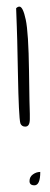

<svg xmlns="http://www.w3.org/2000/svg" viewBox="-20 -554 150 575"><path d="M83 1Q68.4 1 68.4 -11.7Q68.4 -24.4 78.6 -31.7Q88.9 -39.1 100.6 -39.1Q100.6 1 83 1ZM30.3 -474.6 28.3 -529.3Q33.2 -534.2 38.1 -534.2Q48.8 -534.2 57.1 -495.1Q65.4 -456.1 66.9 -341.8Q68.4 -227.5 69.3 -212.9V-197.3Q69.3 -174.8 55.7 -174.8Q44.9 -174.8 41 -184.6Q36.1 -203.1 33.7 -333Q31.2 -462.9 30.3 -474.6Z"/></svg>

Font: Dawning of a New Day
Style: Regular
Weight: 400
Designer: Kimberly Geswein
Foundry: Kimberly Geswein
Version: Version 1.002 2010